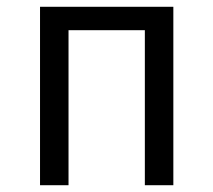

<svg xmlns="http://www.w3.org/2000/svg" viewBox="-20 -546 629 566"><path d="M407 -457H182V0H98V-526H491V0H407Z"/></svg>

Font: FiraSans
Style: Regular
Weight: 350
Designer: Carrois Corporate & Edenspiekermann AG
Foundry: Carrois Corporate GbR & Edenspiekermann AG
Version: Version 3.106;PS 003.106;hotconv 1.0.70;makeotf.lib2.5.58329